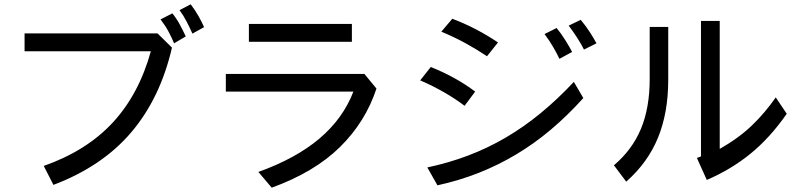

<svg xmlns="http://www.w3.org/2000/svg" viewBox="-20 -808 3720 891"><path d="M94 -653H711L778 -587Q724 -353 589.5 -194.5Q455 -36 228 50L183 -38Q382 -108 503.5 -239.5Q625 -371 680 -570H94ZM780 -746Q800 -721 815 -693Q830 -665 842 -639L788 -607Q777 -633 762.5 -660.5Q748 -688 725 -718ZM865 -788Q887 -759 902.5 -731Q918 -703 927 -682L873 -652Q861 -679 846 -708Q831 -737 813 -761Z M1028 -465H1671L1727 -397Q1676 -242 1557.5 -125.5Q1439 -9 1241 63L1179 -10Q1354 -73 1463 -165.5Q1572 -258 1620 -383H1028ZM1135 -697H1613V-614H1135Z M2079 -721Q2137 -699 2189.5 -671.5Q2242 -644 2291 -611L2240 -547Q2189 -581 2137.5 -609Q2086 -637 2028 -661ZM1979 -497Q2095 -451 2185 -383L2136 -317Q2094 -349 2042 -379Q1990 -409 1930 -435ZM1963 -31Q2062 -52 2152 -86Q2242 -120 2326 -169Q2410 -218 2488.5 -282.5Q2567 -347 2643 -428L2687 -353Q2614 -272 2537 -207Q2460 -142 2376.5 -92Q2293 -42 2202 -6Q2111 30 2010 52ZM2563 -678Q2583 -654 2602.5 -623Q2622 -592 2635 -567L2576 -535Q2566 -557 2547.5 -589Q2529 -621 2507 -650ZM2675 -716Q2700 -686 2719 -656Q2738 -626 2748 -607L2690 -578Q2677 -604 2658 -633.5Q2639 -663 2619 -689Z M2995 -683H3081V-437Q3081 -285 3033.5 -169Q2986 -53 2886 35L2829 -41Q2914 -113 2954.5 -210.5Q2995 -308 2995 -441ZM3233 -711H3320V-117Q3408 -167 3469 -225.5Q3530 -284 3580 -356L3631 -280Q3553 -168 3462.5 -94.5Q3372 -21 3260 27L3214 -75L3233 -82Z"/></svg>

Font: BM YEONSUNG
Style: Regular
Weight: 400
Designer: Bongjin Kim; Myungsoo Han; Jaehyun Keum; Jihee Min; Dokyung Lee; Chorong Kim; Jooyeon Kang; Sang-a Kim;
Foundry: Sandoll Communications Inc.
Version: Version 1.000;PS 1;hotconv 16.6.51;makeotf.lib2.5.65220